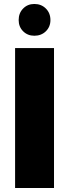

<svg xmlns="http://www.w3.org/2000/svg" viewBox="-20 -947 348 967"><path d="M56 -705H252V0H56ZM153 -767Q119 -767 96.5 -789.5Q74 -812 74 -846Q74 -881 96.5 -904Q119 -927 153 -927Q188 -927 211 -904Q234 -881 234 -846Q234 -812 211 -789.5Q188 -767 153 -767Z"/></svg>

Font: SVN-Poppins ExtraBold
Style: Regular
Weight: 800
Designer: Ninad Kale (Devanagari), Jonny Pinhorn (Latin)
Foundry: Indian Type Foundry
Version: Version 3.002 2017; ttfautohint (v1.8.3)